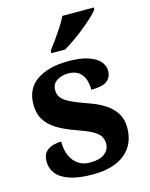

<svg xmlns="http://www.w3.org/2000/svg" viewBox="-117 -840 721 925"><g transform="rotate(-15 244.0 -378.0)"><path d="M231 10Q159 10 114.5 -5.5Q70 -21 50 -47.5Q30 -74 30 -107Q30 -140 46 -156Q62 -172 84 -177.5Q106 -183 123 -183Q123 -121 152.5 -85Q182 -49 231 -49Q283 -49 306.5 -69Q330 -89 330 -117Q330 -139 319 -155.5Q308 -172 281 -186.5Q254 -201 207 -217Q153 -236 116 -258.5Q79 -281 59.5 -312.5Q40 -344 40 -389Q40 -469 99 -508.5Q158 -548 255 -548Q318 -548 356.5 -534.5Q395 -521 412.5 -499.5Q430 -478 430 -455Q430 -421 406.5 -403.5Q383 -386 328 -386Q328 -436 306 -463.5Q284 -491 240 -491Q208 -491 183.5 -475.5Q159 -460 159 -429Q159 -408 170.5 -392Q182 -376 212 -361Q242 -346 296 -327Q341 -312 375 -290.5Q409 -269 428.5 -238.5Q448 -208 448 -166Q448 -83 391.5 -36.5Q335 10 231 10ZM188 -619Q203 -638 221.5 -664Q240 -690 257.5 -717Q275 -744 285 -766H442V-756Q433 -743 411.5 -723Q390 -703 363 -681Q336 -659 308 -639.5Q280 -620 256 -606H188Z"/></g></svg>

Font: Noto Serif Tamil
Style: Regular
Weight: 400
Designer: Indian Type Foundry, Tom Grace, and the Monotype Design Team
Foundry: Monotype Imaging Inc.
Version: Version 2.003